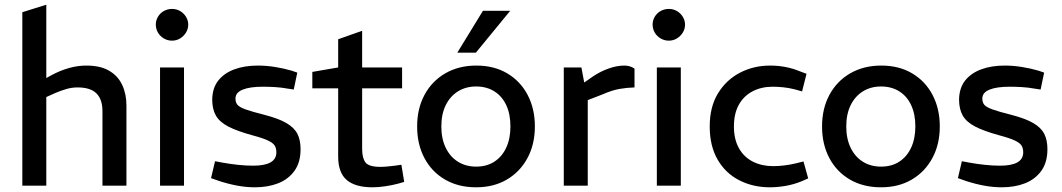

<svg xmlns="http://www.w3.org/2000/svg" viewBox="-20 -790 4517 817"><path d="M75 0V-738L177 -770V-458L199 -470Q236 -490 273.5 -500.5Q311 -511 347 -511Q407 -511 444.5 -489Q482 -467 500 -428.5Q518 -390 518 -341V0H416V-317Q416 -367 390.5 -392.5Q365 -418 310 -418Q286 -418 263.5 -411.5Q241 -405 217 -395L177 -377V0Z M661 0V-503H763V0ZM712 -617Q693 -617 677 -626.5Q661 -636 652 -651.5Q643 -667 643 -686Q643 -703 652 -718.5Q661 -734 677 -743Q693 -752 712 -752Q731 -752 746.5 -743Q762 -734 771.5 -718.5Q781 -703 781 -685Q781 -667 771.5 -651.5Q762 -636 746.5 -626.5Q731 -617 712 -617Z M1065 7Q1028 7 990 0Q952 -7 912 -20L878 -32L895 -104L927 -98Q960 -92 993.5 -88.5Q1027 -85 1058 -85Q1106 -85 1131 -99Q1156 -113 1156 -142Q1156 -158 1149.5 -169.5Q1143 -181 1121.5 -191.5Q1100 -202 1055 -214Q989 -232 951.5 -251.5Q914 -271 898.5 -298.5Q883 -326 883 -367Q884 -416 909 -447.5Q934 -479 977.5 -495Q1021 -511 1077 -511Q1113 -511 1150.5 -505Q1188 -499 1222 -489L1245 -481L1230 -409L1210 -412Q1177 -418 1149.5 -419.5Q1122 -421 1098 -421Q1043 -421 1012.5 -408.5Q982 -396 982 -371Q982 -354 990.5 -344Q999 -334 1025 -324.5Q1051 -315 1103 -302Q1165 -286 1198.5 -266.5Q1232 -247 1245.5 -220.5Q1259 -194 1259 -155Q1259 -99 1233 -63Q1207 -27 1163.5 -10Q1120 7 1065 7Z M1565 7Q1492 7 1455.5 -24Q1419 -55 1419 -124V-414H1309V-484L1419 -503V-623L1521 -659V-503H1691V-414H1521V-156Q1521 -117 1535.5 -98.5Q1550 -80 1598 -80Q1612 -80 1628 -81.5Q1644 -83 1661 -85L1688 -89L1700 -16L1676 -9Q1650 -2 1620 2.5Q1590 7 1565 7Z M2006 7Q1930 7 1873.5 -26Q1817 -59 1786 -117.5Q1755 -176 1755 -252Q1755 -328 1786.5 -386.5Q1818 -445 1875 -478Q1932 -511 2007 -511Q2083 -511 2139 -477.5Q2195 -444 2225.5 -385.5Q2256 -327 2256 -252Q2256 -176 2224.5 -117.5Q2193 -59 2137 -26Q2081 7 2006 7ZM2006 -81Q2051 -81 2083.5 -102Q2116 -123 2134 -161.5Q2152 -200 2152 -252Q2152 -304 2134.5 -342Q2117 -380 2084 -401Q2051 -422 2006 -422Q1962 -422 1928.5 -401Q1895 -380 1876.5 -342Q1858 -304 1858 -252Q1858 -200 1876.5 -161.5Q1895 -123 1928.5 -102Q1962 -81 2006 -81ZM1926 -566 2035 -744H2151L2005 -566Z M2379 0V-503H2454L2466 -439L2505 -466Q2535 -486 2570 -498.5Q2605 -511 2637 -511Q2648 -511 2659 -508Q2670 -505 2680 -498V-418Q2647 -417 2615.5 -411.5Q2584 -406 2543 -388L2481 -364V0Z M2775 0V-503H2877V0ZM2826 -617Q2807 -617 2791 -626.5Q2775 -636 2766 -651.5Q2757 -667 2757 -686Q2757 -703 2766 -718.5Q2775 -734 2791 -743Q2807 -752 2826 -752Q2845 -752 2860.5 -743Q2876 -734 2885.5 -718.5Q2895 -703 2895 -685Q2895 -667 2885.5 -651.5Q2876 -636 2860.5 -626.5Q2845 -617 2826 -617Z M3256 7Q3184 7 3125.5 -23Q3067 -53 3033.5 -111Q3000 -169 3000 -252Q3000 -335 3035 -392.5Q3070 -450 3128.5 -480.5Q3187 -511 3257 -511Q3292 -511 3324.5 -504.5Q3357 -498 3385 -486L3412 -476L3393 -401L3361 -410Q3337 -416 3313.5 -418.5Q3290 -421 3268 -421Q3220 -421 3182.5 -401.5Q3145 -382 3124 -344.5Q3103 -307 3103 -252Q3103 -197 3124.5 -159Q3146 -121 3184 -102Q3222 -83 3270 -83Q3292 -83 3317 -86Q3342 -89 3367 -95L3399 -103L3419 -31L3392 -19Q3358 -5 3323 1Q3288 7 3256 7Z M3729 7Q3653 7 3596.5 -26Q3540 -59 3509 -117.5Q3478 -176 3478 -252Q3478 -328 3509.5 -386.5Q3541 -445 3598 -478Q3655 -511 3730 -511Q3806 -511 3862 -477.5Q3918 -444 3948.5 -385.5Q3979 -327 3979 -252Q3979 -176 3947.5 -117.5Q3916 -59 3860 -26Q3804 7 3729 7ZM3729 -81Q3774 -81 3806.5 -102Q3839 -123 3857 -161.5Q3875 -200 3875 -252Q3875 -304 3857.5 -342Q3840 -380 3807 -401Q3774 -422 3729 -422Q3685 -422 3651.5 -401Q3618 -380 3599.5 -342Q3581 -304 3581 -252Q3581 -200 3599.5 -161.5Q3618 -123 3651.5 -102Q3685 -81 3729 -81Z M4243 7Q4206 7 4168 0Q4130 -7 4090 -20L4056 -32L4073 -104L4105 -98Q4138 -92 4171.5 -88.5Q4205 -85 4236 -85Q4284 -85 4309 -99Q4334 -113 4334 -142Q4334 -158 4327.5 -169.5Q4321 -181 4299.5 -191.5Q4278 -202 4233 -214Q4167 -232 4129.5 -251.5Q4092 -271 4076.5 -298.5Q4061 -326 4061 -367Q4062 -416 4087 -447.5Q4112 -479 4155.5 -495Q4199 -511 4255 -511Q4291 -511 4328.5 -505Q4366 -499 4400 -489L4423 -481L4408 -409L4388 -412Q4355 -418 4327.5 -419.5Q4300 -421 4276 -421Q4221 -421 4190.5 -408.5Q4160 -396 4160 -371Q4160 -354 4168.5 -344Q4177 -334 4203 -324.5Q4229 -315 4281 -302Q4343 -286 4376.5 -266.5Q4410 -247 4423.5 -220.5Q4437 -194 4437 -155Q4437 -99 4411 -63Q4385 -27 4341.5 -10Q4298 7 4243 7Z"/></svg>

Font: REM Medium
Style: Regular
Weight: 400
Version: Version 1.005;gftools[0.9.28]